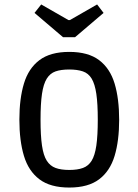

<svg xmlns="http://www.w3.org/2000/svg" viewBox="-20 -829 621 862"><path d="M291 13Q206 13 157 -24Q108 -61 87.5 -129Q67 -197 67 -292Q67 -386 87.5 -454Q108 -522 157 -559Q206 -596 291 -596Q376 -596 425 -559Q474 -522 494.5 -454Q515 -386 515 -291Q515 -197 494.5 -129Q474 -61 425 -24Q376 13 291 13ZM291 -66Q328 -66 352.5 -75Q377 -84 391.5 -107.5Q406 -131 412.5 -175.5Q419 -220 419 -292Q419 -363 412.5 -407.5Q406 -452 391.5 -476Q377 -500 352 -508.5Q327 -517 291 -517Q254 -517 229.5 -508.5Q205 -500 190 -476Q175 -452 168.5 -407.5Q162 -363 162 -292Q162 -220 168.5 -175.5Q175 -131 190 -107.5Q205 -84 229.5 -75Q254 -66 291 -66ZM263 -662 135 -771 165 -809 287 -739H294L416 -809L445 -771L317 -662Z"/></svg>

Font: Ruda Medium
Style: Regular
Weight: 500
Version: Version 2.001